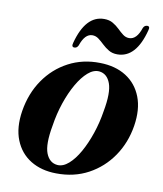

<svg xmlns="http://www.w3.org/2000/svg" viewBox="-76 -708 664 781"><g transform="rotate(10 256.0 -317.0)"><path d="M307 -463Q370.5 -462 414.8 -434Q459 -406 478.8 -355.2Q498.5 -304.5 487.5 -235Q476 -163.5 437.8 -107.8Q399.5 -52 340.8 -20.2Q282 11.5 208.5 10.5Q147 10 102.5 -17.2Q58 -44.5 37.8 -95Q17.5 -145.5 28.5 -215.5Q40.5 -290 79.2 -346.2Q118 -402.5 176.8 -433.5Q235.5 -464.5 307 -463ZM208 -24Q231 -22.5 254 -42.8Q277 -63 297 -98.5Q317 -134 332.2 -179Q347.5 -224 355 -272.5Q369.5 -350.5 356 -387.8Q342.5 -425 309.5 -428.5Q286 -430.5 263 -410.5Q240 -390.5 219.5 -355Q199 -319.5 183.5 -273.8Q168 -228 160.5 -178Q146 -99 160.2 -62.8Q174.5 -26.5 208 -24ZM369 -509.5Q348.5 -509.5 333.5 -518.5Q318.5 -527.5 306.2 -539.2Q294 -551 282.2 -559.8Q270.5 -568.5 256.5 -568.5Q225.5 -568.5 208.5 -518Q203 -506.5 192.5 -506.5Q179.5 -506.5 184.5 -524Q215.5 -642 292.5 -642Q313.5 -642 328.5 -633.2Q343.5 -624.5 355.5 -612.8Q367.5 -601 379.2 -592Q391 -583 405 -583Q436.5 -583 453 -633.5Q458.5 -645 469.5 -645Q482 -645 477 -628Q446.5 -509.5 369 -509.5Z"/></g></svg>

Font: Fraunces 72pt S000 SemiBold
Style: Italic
Weight: 600
Italic angle: -16°
Version: Version 1.000; ttfautohint (v1.8.3)